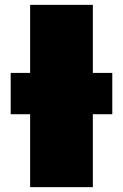

<svg xmlns="http://www.w3.org/2000/svg" viewBox="-20 -770 506 790"><path d="M24 -300V-470H104V-750H362V-470H442V-300H362V0H104V-300Z"/></svg>

Font: Bounded
Style: Regular
Weight: 900
Designer: Vlad Churkin
Version: Version 1.0